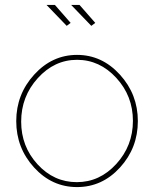

<svg xmlns="http://www.w3.org/2000/svg" viewBox="-20 -750 626 780"><path d="M467.5 -69.5Q395 10 293 10Q191 10 118.5 -69.5Q46 -149 46 -258Q46 -367 119 -447Q192 -527 293 -527Q394 -527 467 -447Q540 -367 540 -258Q540 -149 467.5 -69.5ZM66 -256Q66 -155 132.5 -82.5Q199 -10 292 -10Q385 -10 452.5 -84Q520 -158 520 -259Q520 -360 452.5 -433.5Q385 -507 293 -507Q201 -507 133.5 -432.5Q66 -358 66 -256ZM351 -645 269 -730H303L367 -657ZM251 -645 169 -730H203L267 -657Z"/></svg>

Font: Raleway
Style: Thin
Weight: 100
Designer: Matt McInerney, Pablo Impallari, Rodrigo Fuenzalida
Foundry: Matt McInerney, Pablo Impallari, Rodrigo Fuenzalida
Version: Version 3.000